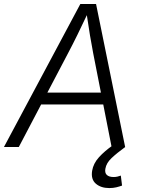

<svg xmlns="http://www.w3.org/2000/svg" viewBox="-43 -748 723 977"><path d="M-22.9 0 365.7 -727.5H445.8L593.8 0H524.9L431.2 -477.1Q423.8 -515.1 414.8 -568.4Q405.8 -621.6 395 -696.3H411.1Q377 -623.5 350.8 -570.6Q324.7 -517.6 303.2 -477.1L52.7 0ZM138.7 -216.3 148.9 -276.9H514.2L503.9 -216.3ZM513.2 209Q470.7 209 444.8 186.8Q418.9 164.6 425.8 121.1Q432.1 83.5 460.7 52Q489.3 20.5 532.7 -9.8L594.2 0Q551.3 31.2 524.7 56.4Q498 81.5 493.2 110.4Q489.3 131.3 500.5 142.1Q511.7 152.8 535.2 152.8Q545.4 152.8 554.9 150.6Q564.5 148.4 571.8 145.5L578.1 196.3Q564.9 201.2 548.8 205.1Q532.7 209 513.2 209Z"/></svg>

Font: Inter 20pt Light
Style: Italic
Weight: 300
Italic angle: -9.3988°
Version: Version 4.001;git-66647c0bb